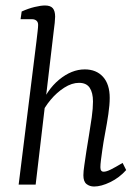

<svg xmlns="http://www.w3.org/2000/svg" viewBox="-20 -673 499 700"><path d="M323 7Q307 7 295.5 -2Q284 -11 284 -34Q284 -48 287.5 -71Q291 -94 295 -122Q299 -148 304.5 -180.5Q310 -213 314.5 -245.5Q319 -278 319 -303Q319 -335 307 -353Q295 -371 268 -371Q242 -371 214.5 -353.5Q187 -336 164.5 -309Q142 -282 129 -253L125 -279Q150 -345 195.5 -382.5Q241 -420 289 -420Q331 -420 355.5 -393Q380 -366 380 -316Q380 -291 375 -257Q370 -223 363.5 -189Q357 -155 353 -126Q350 -105 348 -89Q346 -73 346 -63Q346 -47 358 -47Q368 -47 384 -55Q400 -63 427 -79L440 -53Q415 -25 382 -9Q349 7 323 7ZM48 0 113 -523Q115 -541 117 -557.5Q119 -574 119 -582Q119 -593 112.5 -598Q106 -603 97 -603H55L59 -631Q83 -642 106 -647.5Q129 -653 144 -653Q164 -653 172.5 -643Q181 -633 181 -612Q181 -604 179.5 -589.5Q178 -575 176 -561L110 0Z"/></svg>

Font: Yrsa Light
Style: Italic
Weight: 300
Italic angle: -7.10001°
Designer: Anna Giedrys (Yrsa+Rasa design), David Brezina (Yrsa art-direction, Rasa art-direction, design)
Foundry: Rosetta Type Foundry
Version: Version 2.004